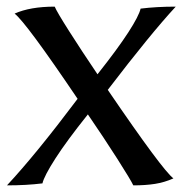

<svg xmlns="http://www.w3.org/2000/svg" viewBox="-20 -553 551 579"><path d="M214 -255Q58 -486 24 -512Q71 -533 145 -533Q151 -518 188.5 -459Q226 -400 274 -329Q335 -406 367 -455.5Q399 -505 404 -527Q452 -533 510 -533Q435 -452 305 -282Q470 -40 503 -15Q476 -3 447.5 1.5Q419 6 382 6Q374 -11 333.5 -74.5Q293 -138 245 -208Q181 -128 147 -75Q113 -22 108 0Q60 6 1 6Q87 -86 214 -255Z"/></svg>

Font: Mirza
Style: Regular
Weight: 400
Designer: Arabic design by Kourosh Beigpour, Latin design by Eduardo Tunni, engineering by Lasse Fister
Version: Version 1.000